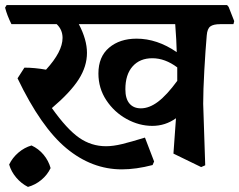

<svg xmlns="http://www.w3.org/2000/svg" viewBox="-43 -603 941 755"><path d="M875 -508H823Q796 -508 784 -499Q772 -490 770 -464Q765 -408 760.5 -327.5Q756 -247 756 -195L764 47L748 54L639 1L649 -138Q607 -108 556 -108Q504 -108 455 -135Q406 -162 375 -209Q344 -256 344 -314Q344 -380 386 -415.5Q428 -451 494 -451Q575 -451 652 -398Q651 -443 646 -508H267Q299 -447 299 -395Q299 -342 266.5 -291Q234 -240 161 -178Q220 -95 268 -61.5Q316 -28 374 -28Q402 -28 437 -36.5Q472 -45 527 -62L563 32L557 46Q492 63 436 63Q318 63 218 -20Q118 -103 26 -295L53 -337Q93 -337 138 -329Q203 -400 203 -454Q203 -486 180 -508H2Q-15 -542 -23 -573L-17 -583H850L856 -576L878 -520ZM654 -285V-297V-338Q606 -374 556 -374Q507 -374 478.5 -342Q450 -310 450 -252Q450 -215 466 -196Q482 -177 511 -177Q544 -177 578.5 -203Q613 -229 654 -285ZM156 58Q143 85 119.5 104.5Q96 124 67 132Q41 119 21 95.5Q1 72 -7 44Q6 17 29.5 -3Q53 -23 81 -31Q109 -18 128.5 5.5Q148 29 156 58Z"/></svg>

Font: Sahitya
Style: Bold
Weight: 700
Designer: Juan Pablo del Peral
Foundry: Juan Pablo del Peral (http://www.huertatipografica.com)
Version: Version 1.001;PS 001.000;hotconv 1.0.70;makeotf.lib2.5.58329